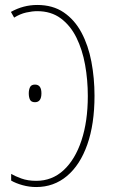

<svg xmlns="http://www.w3.org/2000/svg" viewBox="-20 -744 455 774"><path d="M126 10Q98 10 71 2.5Q44 -5 25 -16V-43Q40 -34 66 -24.5Q92 -15 126 -15Q190 -15 236.5 -58Q283 -101 308.5 -178Q334 -255 334 -357Q334 -422 323 -483Q312 -544 288 -592.5Q264 -641 225 -670Q186 -699 130 -699Q110 -699 85.5 -693.5Q61 -688 37 -673L24 -696Q74 -724 130 -724Q193 -724 237 -694Q281 -664 308.5 -612.5Q336 -561 348.5 -495Q361 -429 361 -358Q361 -244 332 -161.5Q303 -79 250 -34.5Q197 10 126 10ZM96 -368Q96 -382 101 -392.5Q106 -403 121 -403Q147 -403 147 -368Q147 -332 121 -332Q106 -332 101 -342Q96 -352 96 -368Z"/></svg>

Font: Noto Sans ExtraCondensed Thin
Style: Regular
Weight: 100
Width: 2
Designer: Monotype Design Team
Foundry: Monotype Imaging Inc.
Version: Version 2.013; ttfautohint (v1.8.4.7-5d5b)